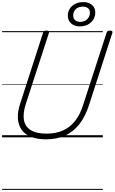

<svg xmlns="http://www.w3.org/2000/svg" viewBox="-20 -1306 1090 1826"><path d="M419 19Q332 19 273 -5.5Q214 -30 183.5 -75Q153 -120 150 -183Q147 -246 172 -321L390 -996Q393 -1006 400 -1010.5Q407 -1015 423 -1015Q437 -1015 443.5 -1010.5Q450 -1006 446 -995L225 -316Q197 -229 207.5 -166Q218 -103 271.5 -69Q325 -35 423 -35Q511 -35 578.5 -65Q646 -95 694 -156Q742 -217 771 -309L994 -996Q997 -1006 1003.5 -1010.5Q1010 -1015 1026 -1015Q1055 -1015 1049 -995L826 -305Q791 -197 734.5 -125Q678 -53 599.5 -17Q521 19 419 19ZM737 -1055Q707 -1055 681.5 -1067Q656 -1079 640.5 -1102Q625 -1125 625 -1157Q625 -1194 643.5 -1223Q662 -1252 695 -1269Q728 -1286 772 -1286Q803 -1286 829 -1275Q855 -1264 870.5 -1241.5Q886 -1219 886 -1186Q886 -1149 867 -1119Q848 -1089 815 -1072Q782 -1055 737 -1055ZM739 -1098Q784 -1098 809.5 -1123.5Q835 -1149 835 -1186Q835 -1216 815.5 -1229.5Q796 -1243 770 -1243Q725 -1243 700.5 -1218.5Q676 -1194 676 -1158Q676 -1129 695.5 -1113.5Q715 -1098 739 -1098ZM0 490H958V500H0ZM0 -20H958V0H0ZM0 -505H958V-500H0ZM0 -1010H958V-1000H0Z"/></svg>

Font: Playwrite AU VIC Guides
Style: Regular
Weight: 400
Designer: Veronika Burian, José Scaglione
Foundry: TypeTogether
Version: Version 1.003